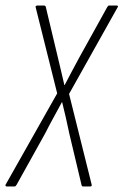

<svg xmlns="http://www.w3.org/2000/svg" viewBox="-43 -675 448 695"><path d="M-19 0Q-21 0 -22.5 -2Q-24 -4 -23 -6L164 -337L86 -649Q85 -652 87.5 -653.5Q90 -655 92 -655H116Q122 -655 123 -649L166 -469Q172 -444 178 -418.5Q184 -393 190 -367H191Q204 -392 217 -416.5Q230 -441 243 -465L345 -649Q348 -655 352 -655H379Q382 -655 383.5 -653.5Q385 -652 383 -649L207 -335L289 -6Q290 0 283 0H258Q253 0 252 -6L208 -191Q202 -220 195.5 -248.5Q189 -277 182 -305H181Q166 -277 150.5 -249Q135 -221 121 -193L17 -6Q15 -3 13.5 -1.5Q12 0 9 0Z"/></svg>

Font: Sofia Sans Extra Condensed ExtraLight
Style: Italic
Weight: 250
Italic angle: -9°
Version: Version 4.100